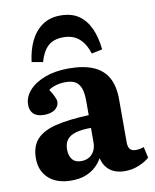

<svg xmlns="http://www.w3.org/2000/svg" viewBox="-88 -854 754 935"><g transform="rotate(-10 288.5 -386.5)"><path d="M190 14Q118 14 77.5 -23Q37 -60 37 -122Q37 -181 67.5 -215Q98 -249 161.5 -265Q225 -281 327 -285V-356Q327 -393 319 -416.5Q311 -440 293 -451.5Q275 -463 242 -463Q219 -463 196 -456.5Q173 -450 159 -439Q170 -423 176 -411Q182 -399 185 -391Q188 -383 188 -376Q188 -354 168.5 -339Q149 -324 114 -324Q79 -324 62 -340.5Q45 -357 45 -385Q45 -424 73.5 -456Q102 -488 152.5 -507Q203 -526 269 -526Q343 -526 391 -505.5Q439 -485 462.5 -443Q486 -401 486 -335V-123Q486 -100 495 -89Q504 -78 524 -78Q534 -78 544 -80Q554 -82 564 -85L576 -31Q556 -13 523.5 0.5Q491 14 456 14Q407 14 379 -9Q351 -32 343 -70Q330 -46 309 -27Q288 -8 258.5 3Q229 14 190 14ZM253 -71Q275 -71 291.5 -80.5Q308 -90 317.5 -108Q327 -126 327 -149V-222Q282 -222 252 -213.5Q222 -205 208 -186.5Q194 -168 194 -139Q194 -108 208.5 -89.5Q223 -71 253 -71ZM275 -787Q329 -787 364.5 -763Q400 -739 420.5 -694.5Q441 -650 447 -589L394 -578Q382 -615 364 -637.5Q346 -660 323 -670Q300 -680 271 -680Q222 -680 194.5 -654.5Q167 -629 153 -578L98 -588Q105 -646 126.5 -690.5Q148 -735 185 -761Q222 -787 275 -787Z"/></g></svg>

Font: Literata 18pt
Style: Bold
Weight: 700
Designer: Latin by Veronika Burian and Jose Scaglione. Greek by Irene Vlachou. Cyrillic by Vera Evstafieva.
Foundry: TypeTogether
Version: Version 3.103;gftools[0.9.29]